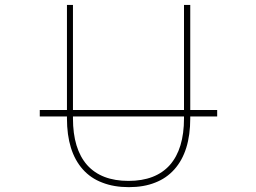

<svg xmlns="http://www.w3.org/2000/svg" viewBox="-20 -773 1040 780"><path d="M395.5 -31.2Q348.6 -48.8 316.4 -85Q252 -157.2 252 -292V-299.8H141.6V-326.2H252V-752.9H276.4V-326.2H727.5V-752.9H752.9V-326.2H862.3V-299.8H752.9V-292Q752.9 -157.2 688.5 -85Q656.2 -48.8 610.4 -31.2Q564.5 -12.7 503.4 -12.7Q442.4 -12.7 395.5 -31.2ZM276.4 -292Q276.4 -168 334 -102.5Q391.6 -38.1 502 -38.1Q612.3 -38.1 669.9 -102.5Q727.5 -168 727.5 -292V-299.8H276.4Z"/></svg>

Font: Mgen+ 1mn thin
Style: Regular
Weight: 100
Designer: [Source Han Sans]
Ryoko NISHIZUKA  (kana & ideographs); Paul D. Hunt (Latin, Greek & Cyrillic); Wenlong ZHANG  (bopomofo
Version: Version 1.059.20150602